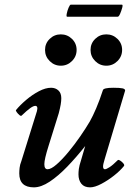

<svg xmlns="http://www.w3.org/2000/svg" viewBox="-20 -794 568 827"><path d="M126 13Q63 13 63 -47Q63 -58 64.5 -71.5Q66 -85 72 -100L139 -315Q145 -338 132 -338Q124 -338 110.5 -328.5Q97 -319 73 -296Q70 -293 63.5 -298.5Q57 -304 52 -311Q47 -318 49 -320Q66 -341 92.5 -363.5Q119 -386 147.5 -401Q176 -416 200 -416Q219 -416 231.5 -404.5Q244 -393 244 -371Q244 -359 241.5 -344Q239 -329 233 -306L189 -165Q171 -108 171 -87Q171 -65 185 -65Q200 -65 224 -86Q248 -107 274.5 -139Q301 -171 325.5 -206.5Q350 -242 367 -271Q380 -294 394.5 -328Q409 -362 423 -405Q425 -416 468 -416Q496 -416 507.5 -413.5Q519 -411 519 -404L431 -109Q423 -84 424 -74.5Q425 -65 432 -65Q438 -65 452 -74Q466 -83 487 -104Q490 -107 498 -102Q506 -97 511.5 -90Q517 -83 514 -79Q498 -59 471.5 -38Q445 -17 416.5 -2Q388 13 368 13Q343 13 330.5 -2.5Q318 -18 318 -43Q318 -53 319.5 -66Q321 -79 330 -107L347 -165Q309 -117 270 -76.5Q231 -36 194 -11.5Q157 13 126 13ZM242 -511Q214 -511 194 -531Q174 -551 174 -579Q174 -607 194 -626.5Q214 -646 242 -646Q270 -646 290 -626.5Q310 -607 310 -579Q310 -551 290 -531Q270 -511 242 -511ZM438 -511Q410 -511 390 -531Q370 -551 370 -579Q370 -607 390 -626.5Q410 -646 438 -646Q466 -646 486 -626.5Q506 -607 506 -579Q506 -551 486 -531Q466 -511 438 -511ZM269 -722Q265 -722 267.5 -735Q270 -748 275.5 -761Q281 -774 285 -774H505Q510 -774 506.5 -761Q503 -748 497.5 -735Q492 -722 487 -722Z"/></svg>

Font: Junicode SmExp
Style: Bold Italic
Weight: 700
Width: 6
Italic angle: -11°
Designer: Peter S. Baker
Version: Version 2.205; ttfautohint (v1.8.4)